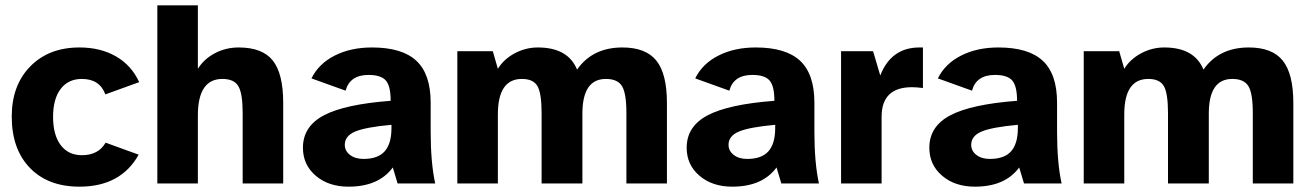

<svg xmlns="http://www.w3.org/2000/svg" viewBox="-20 -688 4920 720"><path d="M500 -108Q433 12 278 12Q160 12 92 -58.5Q24 -129 24 -251Q24 -368 93.5 -439Q163 -510 278 -510Q357 -510 415 -476.5Q473 -443 502 -380L375 -334Q354 -392 287 -392Q236 -392 207.5 -354.5Q179 -317 179 -250Q179 -182 207.5 -144Q236 -106 287 -106Q349 -106 376 -153Z M814 -392Q722 -392 722 -255V0H570V-668H722V-430Q745 -467 786 -488.5Q827 -510 875 -510Q964 -510 1003 -461Q1042 -412 1042 -302V0H890V-264Q890 -337 874 -364.5Q858 -392 814 -392Z M1273 -145Q1273 -122 1292.5 -107Q1312 -92 1343 -92Q1397 -92 1422.5 -120.5Q1448 -149 1448 -208V-220Q1350 -211 1311.5 -194.5Q1273 -178 1273 -145ZM1453 -60Q1400 12 1287 12Q1212 12 1164 -29Q1116 -70 1116 -134Q1116 -214 1194.5 -255.5Q1273 -297 1445 -310Q1445 -365 1427 -386Q1409 -407 1362 -407Q1292 -407 1276 -348L1148 -394Q1175 -449 1235 -479.5Q1295 -510 1375 -510Q1488 -510 1541.5 -460Q1595 -410 1595 -303V-194Q1595 -78 1612 0H1471Z M1937 -392Q1847 -392 1847 -259V0H1695V-496H1828L1847 -430Q1869 -466 1910 -488Q1951 -510 1997 -510Q2110 -510 2144 -427Q2202 -510 2314 -510Q2402 -510 2441.5 -460.5Q2481 -411 2481 -302V0H2329V-264Q2329 -338 2312.5 -365Q2296 -392 2252 -392Q2164 -392 2164 -262V0H2011V-264Q2011 -338 1995.5 -365Q1980 -392 1937 -392Z M2712 -145Q2712 -122 2731.5 -107Q2751 -92 2782 -92Q2836 -92 2861.5 -120.5Q2887 -149 2887 -208V-220Q2789 -211 2750.5 -194.5Q2712 -178 2712 -145ZM2892 -60Q2839 12 2726 12Q2651 12 2603 -29Q2555 -70 2555 -134Q2555 -214 2633.5 -255.5Q2712 -297 2884 -310Q2884 -365 2866 -386Q2848 -407 2801 -407Q2731 -407 2715 -348L2587 -394Q2614 -449 2674 -479.5Q2734 -510 2814 -510Q2927 -510 2980.5 -460Q3034 -410 3034 -303V-194Q3034 -78 3051 0H2910Z M3400 -361Q3286 -361 3286 -250V0H3134V-496H3254L3281 -405Q3322 -510 3428 -510H3441V-358Q3416 -361 3400 -361Z M3622 -145Q3622 -122 3641.5 -107Q3661 -92 3692 -92Q3746 -92 3771.5 -120.5Q3797 -149 3797 -208V-220Q3699 -211 3660.5 -194.5Q3622 -178 3622 -145ZM3802 -60Q3749 12 3636 12Q3561 12 3513 -29Q3465 -70 3465 -134Q3465 -214 3543.5 -255.5Q3622 -297 3794 -310Q3794 -365 3776 -386Q3758 -407 3711 -407Q3641 -407 3625 -348L3497 -394Q3524 -449 3584 -479.5Q3644 -510 3724 -510Q3837 -510 3890.5 -460Q3944 -410 3944 -303V-194Q3944 -78 3961 0H3820Z M4286 -392Q4196 -392 4196 -259V0H4044V-496H4177L4196 -430Q4218 -466 4259 -488Q4300 -510 4346 -510Q4459 -510 4493 -427Q4551 -510 4663 -510Q4751 -510 4790.5 -460.5Q4830 -411 4830 -302V0H4678V-264Q4678 -338 4661.5 -365Q4645 -392 4601 -392Q4513 -392 4513 -262V0H4360V-264Q4360 -338 4344.5 -365Q4329 -392 4286 -392Z"/></svg>

Font: Atkinson Hyperlegible Pro
Style: Bold
Weight: 700
Designer: Elliott Scott, Megan Eiswerth, Linus Boman, Theodore Petrosky, Jacob Perez
Foundry: Braille Institute
Version: Version 1.5.1